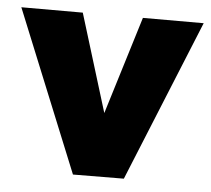

<svg xmlns="http://www.w3.org/2000/svg" viewBox="-43 -534 636 579"><g transform="rotate(5 275.0 -244.5)"><path d="M276 -193 367 -489H551L352 -1L198 0L-1 -489H185Z"/></g></svg>

Font: Outfit Extra Bold
Style: Regular
Weight: 800
Designer: Rodrigo Fuenzalida
Foundry: fragTYPE
Version: Version 1.000